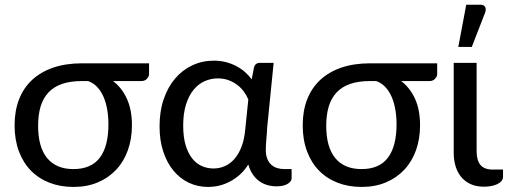

<svg xmlns="http://www.w3.org/2000/svg" viewBox="-20 -768 2106 796"><path d="M448.5 -432Q485.5 -404 506.2 -358.2Q527 -312.5 527 -248.5Q527 -192.5 510.2 -145.5Q493.5 -98.5 462 -64.8Q430.5 -31 385.8 -12Q341 7 285 7Q230 7 185 -10.5Q140 -28 108 -60.8Q76 -93.5 58.2 -141Q40.5 -188.5 40.5 -248.5Q40.5 -308.5 59 -356Q77.5 -403.5 113.2 -436.8Q149 -470 201 -487.8Q253 -505.5 320.5 -505.5H598V-460.5Q598 -451.5 589.5 -441.8Q581 -432 566.5 -432ZM429.5 -252.5Q429.5 -284.5 424.5 -313.8Q419.5 -343 409 -367Q398.5 -391 382.5 -407.8Q366.5 -424.5 345 -432H320Q271.5 -432 237 -420Q202.5 -408 180.5 -384.2Q158.5 -360.5 148.2 -326Q138 -291.5 138 -246.5Q138 -158 175.5 -112.5Q213 -67 284.5 -67Q358 -67 393.8 -114.2Q429.5 -161.5 429.5 -252.5Z M1126 4.5Q1106.5 4.5 1088.2 -0.8Q1070 -6 1054.8 -17Q1039.5 -28 1027.8 -45.2Q1016 -62.5 1009.5 -86Q993.5 -61 973.8 -43.5Q954 -26 932.2 -14.8Q910.5 -3.5 887.8 1.8Q865 7 842.5 7Q800 7 763.2 -10.2Q726.5 -27.5 699.5 -60Q672.5 -92.5 657 -139Q641.5 -185.5 641.5 -244.5Q641.5 -307 658.8 -357.2Q676 -407.5 706.5 -443Q737 -478.5 778 -497.5Q819 -516.5 866.5 -516.5Q893 -516.5 916.2 -510.5Q939.5 -504.5 959.2 -494.2Q979 -484 995.2 -469.8Q1011.5 -455.5 1023.5 -439L1033 -488.5Q1038 -507.5 1058 -507.5H1114.5L1087.5 -238Q1086.5 -213.5 1084.2 -190Q1082 -166.5 1082 -146Q1082 -125 1088 -110Q1094 -95 1104.2 -85.5Q1114.5 -76 1128.5 -71.5Q1142.5 -67 1158.5 -67H1189V-28.5Q1189 -16 1172.5 -5.8Q1156 4.5 1126 4.5ZM865 -69.5Q889.5 -69.5 911.5 -79Q933.5 -88.5 951 -108Q968.5 -127.5 980.5 -157.5Q992.5 -187.5 996.5 -229L1009.5 -355.5Q1002.5 -372.5 990.8 -388.5Q979 -404.5 963 -416.5Q947 -428.5 927 -435.8Q907 -443 883 -443Q854.5 -443 828.5 -431.5Q802.5 -420 782.8 -396Q763 -372 751.2 -335Q739.5 -298 739.5 -247.5Q739.5 -200 749.5 -166.5Q759.5 -133 776.8 -111.2Q794 -89.5 816.8 -79.5Q839.5 -69.5 865 -69.5Z M1643 -432Q1680 -404 1700.8 -358.2Q1721.5 -312.5 1721.5 -248.5Q1721.5 -192.5 1704.8 -145.5Q1688 -98.5 1656.5 -64.8Q1625 -31 1580.2 -12Q1535.5 7 1479.5 7Q1424.5 7 1379.5 -10.5Q1334.5 -28 1302.5 -60.8Q1270.5 -93.5 1252.8 -141Q1235 -188.5 1235 -248.5Q1235 -308.5 1253.5 -356Q1272 -403.5 1307.8 -436.8Q1343.5 -470 1395.5 -487.8Q1447.5 -505.5 1515 -505.5H1792.5V-460.5Q1792.5 -451.5 1784 -441.8Q1775.5 -432 1761 -432ZM1624 -252.5Q1624 -284.5 1619 -313.8Q1614 -343 1603.5 -367Q1593 -391 1577 -407.8Q1561 -424.5 1539.5 -432H1514.5Q1466 -432 1431.5 -420Q1397 -408 1375 -384.2Q1353 -360.5 1342.8 -326Q1332.5 -291.5 1332.5 -246.5Q1332.5 -158 1370 -112.5Q1407.5 -67 1479 -67Q1552.5 -67 1588.2 -114.2Q1624 -161.5 1624 -252.5Z M1861 0ZM1861 -507.5H1956V-140.5Q1956 -103.5 1971.8 -84.2Q1987.5 -65 2023.5 -65H2065.5V-35.5Q2065.5 -25.5 2059.2 -17.8Q2053 -10 2042 -4.8Q2031 0.5 2016.8 3.2Q2002.5 6 1986.5 6Q1955.5 6 1932.2 -4.2Q1909 -14.5 1893 -33.2Q1877 -52 1869 -78Q1861 -104 1861 -135.5ZM1880 -573.5 1913 -748.5H1972Q1986 -748.5 1991.2 -739.2Q1996.5 -730 1991 -715L1936 -573.5Z"/></svg>

Font: Lato Medium
Style: Regular
Weight: 500
Designer: Lukasz Dziedzic
Foundry: tyPoland Lukasz Dziedzic
Version: Version 2.006; 2014-01-15